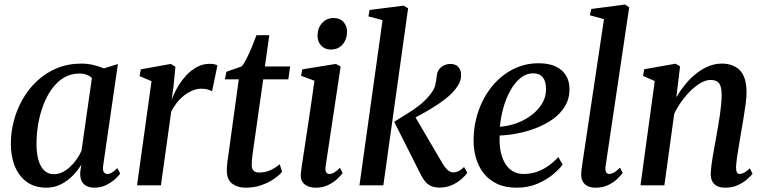

<svg xmlns="http://www.w3.org/2000/svg" viewBox="-20 -838 3458 868"><path d="M446.5 -90Q443.5 -68 449.5 -59.8Q455.5 -51.5 465.5 -51.5Q474.5 -51.5 485.5 -57.8Q496.5 -64 510.5 -78L523.5 -53.5Q517.5 -44.5 501.2 -29.2Q485 -14 460.8 -1.8Q436.5 10.5 406 10.5Q375 10.5 358 -7Q341 -24.5 342.5 -57.5L347.5 -94Q332.5 -68 309.2 -44.2Q286 -20.5 256 -5Q226 10.5 189 10.5Q138 10.5 102.2 -14.8Q66.5 -40 47.8 -84.8Q29 -129.5 29 -188.5Q29 -240 42.5 -291.5Q56 -343 82.5 -389.5Q109 -436 147.8 -472.2Q186.5 -508.5 237 -529.5Q287.5 -550.5 349 -550.5Q375 -550.5 402 -544.2Q429 -538 450 -529L513 -548.5ZM395.5 -485.5Q385.5 -495 371.2 -500.2Q357 -505.5 339 -505.5Q299.5 -505.5 268.2 -486.5Q237 -467.5 213.8 -435Q190.5 -402.5 175.2 -361.5Q160 -320.5 152.5 -276Q145 -231.5 145 -189Q145 -142 154.8 -111.2Q164.5 -80.5 182 -65.5Q199.5 -50.5 222.5 -50.5Q243 -50.5 261.8 -59.5Q280.5 -68.5 296.8 -83.5Q313 -98.5 326.2 -117.5Q339.5 -136.5 348.5 -156.5Z M599.5 0 665 -471 611 -494 616.5 -524.5 752.5 -549 773 -536 764.5 -448.5 756 -386.5Q766 -414.5 782.5 -443.2Q799 -472 821 -496Q843 -520 870 -534.8Q897 -549.5 927.5 -549.5Q939.5 -549.5 949 -547.5Q958.5 -545.5 963 -542L938.5 -425Q933.5 -429 920.8 -433Q908 -437 890 -437Q870.5 -437 850.5 -428.8Q830.5 -420.5 812.2 -406.2Q794 -392 779.2 -373.2Q764.5 -354.5 754 -333.5L707.5 0Z M1127 -177.5Q1124 -157 1122 -142Q1120 -127 1119 -114.8Q1118 -102.5 1118 -90.5Q1118 -74.5 1126.5 -66.2Q1135 -58 1150.5 -58Q1180 -58 1203.8 -69.2Q1227.5 -80.5 1244.5 -95.5L1255.5 -61.5Q1241 -44 1216.2 -27.5Q1191.5 -11 1159.5 -0.2Q1127.5 10.5 1090.5 10.5Q1053 10.5 1028.8 -8.5Q1004.5 -27.5 1005.5 -70Q1005.5 -76 1006 -84.5Q1006.5 -93 1008 -105.2Q1009.5 -117.5 1011.8 -133.5Q1014 -149.5 1017 -170.5L1059.5 -479.5H996.5L1003.5 -513.5L1072 -537.5Q1083 -549.5 1095.8 -575Q1108.5 -600.5 1120 -629Q1131.5 -657.5 1139.5 -679H1197.5L1177.5 -537.5H1291.5L1283.5 -479.5H1170Z M1407.5 10.5Q1386 10.5 1369.8 3.2Q1353.5 -4 1345.5 -18.8Q1337.5 -33.5 1340.5 -56.5Q1342 -73 1347 -105.2Q1352 -137.5 1358.5 -180.8Q1365 -224 1372.5 -273.5Q1380 -323 1387.5 -374.2Q1395 -425.5 1401.5 -473L1341 -495.5L1346.5 -524.5L1498.5 -549L1520 -537.5L1452 -86Q1449.5 -67.5 1454.8 -59.5Q1460 -51.5 1468.5 -51.5Q1479 -51.5 1489.8 -57.5Q1500.5 -63.5 1517 -79.5L1529 -55Q1521.5 -45 1505.2 -29.5Q1489 -14 1464.2 -1.8Q1439.5 10.5 1407.5 10.5ZM1475 -614Q1448.5 -614 1431.8 -632.2Q1415 -650.5 1415.5 -677.5Q1416 -711.5 1436.2 -734Q1456.5 -756.5 1488.5 -756.5Q1517 -756.5 1533 -738.5Q1549 -720.5 1549 -695.5Q1548.5 -660 1528.8 -637Q1509 -614 1475 -614Z M1605 0 1709.5 -747 1645.5 -764 1651 -793 1805 -812.5 1825 -800.5 1713 0ZM1966.5 10Q1946.5 10 1930.8 3.8Q1915 -2.5 1903 -16.5Q1891 -30.5 1880 -53L1762 -287.5Q1793.5 -307.5 1822 -324.8Q1850.5 -342 1876.2 -362.2Q1902 -382.5 1924.5 -410.5Q1942 -431 1947.5 -452.5Q1953 -474 1954 -492Q1956 -512.5 1965.5 -525Q1975 -537.5 1989 -543.2Q2003 -549 2016.5 -549Q2039.5 -549 2052 -535Q2064.5 -521 2064.5 -501Q2065.5 -482 2057 -464Q2048.5 -446 2034.5 -430Q2018 -409.5 1991.2 -389Q1964.5 -368.5 1934.2 -350Q1904 -331.5 1875.5 -316.2Q1847 -301 1826.5 -290.5L1847.5 -326L1978.5 -102.5Q1991.5 -80 2004.2 -69.2Q2017 -58.5 2029 -58.5Q2039.5 -58.5 2051.8 -63.8Q2064 -69 2078 -83L2092.5 -57Q2083.5 -43.5 2065.8 -28Q2048 -12.5 2022.8 -1.2Q1997.5 10 1966.5 10Z M2523.5 -94Q2509 -73.5 2479.5 -49Q2450 -24.5 2408.5 -7Q2367 10.5 2315.5 10.5Q2264 10.5 2226.8 -7.2Q2189.5 -25 2166 -55.5Q2142.5 -86 2131.5 -124.8Q2120.5 -163.5 2121 -204.5Q2121.5 -275.5 2143.8 -338.2Q2166 -401 2205.5 -449Q2245 -497 2298.5 -524.5Q2352 -552 2414.5 -552Q2462.5 -552 2493.2 -537Q2524 -522 2539.2 -496Q2554.5 -470 2554.5 -436.5Q2555 -392 2534.2 -357.8Q2513.5 -323.5 2478.8 -299Q2444 -274.5 2402 -258.5Q2360 -242.5 2317.2 -234.5Q2274.5 -226.5 2239 -225.5Q2237 -192 2242 -161Q2247 -130 2260 -105.2Q2273 -80.5 2294.8 -66Q2316.5 -51.5 2348 -51.5Q2379 -51.5 2406.8 -61.2Q2434.5 -71 2459 -88.2Q2483.5 -105.5 2504 -128ZM2392 -506.5Q2358.5 -506.5 2332 -484.5Q2305.5 -462.5 2286 -426.5Q2266.5 -390.5 2255 -348.2Q2243.5 -306 2240 -265Q2269.5 -267 2299.2 -275.8Q2329 -284.5 2355.8 -299.8Q2382.5 -315 2403.5 -335.5Q2424.5 -356 2436.8 -381.5Q2449 -407 2448.5 -436.5Q2448 -471.5 2433.5 -489Q2419 -506.5 2392 -506.5Z M2717.5 -85Q2715.5 -68 2720.2 -59.8Q2725 -51.5 2734 -51.5Q2743.5 -51.5 2754.8 -57.5Q2766 -63.5 2783 -80L2795 -56Q2787 -45 2770.8 -29.2Q2754.5 -13.5 2729.8 -1.5Q2705 10.5 2671.5 10.5Q2653.5 10.5 2638.8 4.2Q2624 -2 2615.5 -15.8Q2607 -29.5 2607.5 -52Q2607.5 -57 2608.2 -64Q2609 -71 2610 -79Q2611 -87 2612 -93.5L2710.5 -751.5L2646.5 -769L2653.5 -797.5L2806 -817.5L2824.5 -805Z M3037.5 -398.5Q3056 -429.5 3078.5 -457Q3101 -484.5 3127.5 -505.5Q3154 -526.5 3183.2 -538.5Q3212.5 -550.5 3243.5 -550.5Q3295.5 -550.5 3325.2 -519.8Q3355 -489 3355 -419Q3355 -398.5 3351 -368.2Q3347 -338 3341.5 -305Q3336 -272 3331 -243Q3327 -216 3321.5 -186Q3316 -156 3312.2 -128.8Q3308.5 -101.5 3307.5 -82Q3307.5 -65.5 3311.8 -58.5Q3316 -51.5 3323 -51.5Q3332.5 -51.5 3343.8 -57.2Q3355 -63 3370 -77L3382 -52.5Q3375.5 -43.5 3358.8 -28.5Q3342 -13.5 3316.8 -1.5Q3291.5 10.5 3258.5 10.5Q3236 10.5 3221.2 2.8Q3206.5 -5 3199.5 -19.5Q3192.5 -34 3193 -54.5Q3193.5 -67 3195.8 -86.5Q3198 -106 3202 -129Q3206 -152 3210.2 -176Q3214.5 -200 3218.5 -222.5Q3222.5 -245 3226.8 -269.5Q3231 -294 3234.5 -318.2Q3238 -342.5 3240.2 -365Q3242.5 -387.5 3242.5 -406Q3242.5 -432.5 3237.5 -448Q3232.5 -463.5 3221.2 -470Q3210 -476.5 3191.5 -476.5Q3172 -476.5 3149.5 -464Q3127 -451.5 3104.8 -430.2Q3082.5 -409 3062.5 -381.5Q3042.5 -354 3028 -323.5L2983.5 0H2875.5L2940 -471.5L2887 -495L2892.5 -525L3034 -550L3054.5 -538Z"/></svg>

Font: Merriweather 60pt Medium
Style: Italic
Weight: 500
Italic angle: -7.8°
Version: Version 2.101